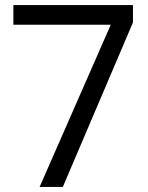

<svg xmlns="http://www.w3.org/2000/svg" viewBox="-20 -741 586 761"><path d="M507 -652 229 0H137L419 -643H33V-721H507Z"/></svg>

Font: DVN-Poppins
Style: Regular
Weight: 400
Designer: Ninad Kale (Devanagari), Jonny Pinhorn (Latin)
Foundry: Indian Type Foundry
Version: 4.004